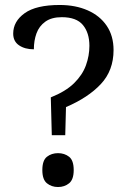

<svg xmlns="http://www.w3.org/2000/svg" viewBox="-20 -744 514 771"><path d="M184 -353Q244 -377 277.5 -410Q311 -443 325 -481.5Q339 -520 339 -560Q339 -612 313 -643.5Q287 -675 228 -675Q187 -675 162 -657Q137 -639 126.5 -610Q116 -581 116 -546Q80 -546 56.5 -562Q33 -578 33 -609Q33 -658 79 -691Q125 -724 220 -724Q283 -724 332 -702.5Q381 -681 408.5 -640.5Q436 -600 436 -543Q436 -461 385 -406.5Q334 -352 245 -314L242 -201H188ZM213 7Q187 7 168.5 -8Q150 -23 150 -61Q150 -100 168.5 -114.5Q187 -129 213 -129Q239 -129 257.5 -114.5Q276 -100 276 -61Q276 -23 257.5 -8Q239 7 213 7Z"/></svg>

Font: Noto Serif Test
Style: Regular
Weight: 400
Version: Version 1.000